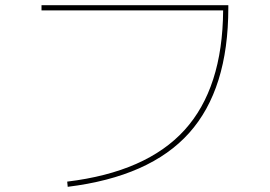

<svg xmlns="http://www.w3.org/2000/svg" viewBox="-20 -710 1040 740"><path d="M840 -670H140V-690H860V-680Q860 -366 709 -197.5Q558 -29 241 10L239 -10Q544 -47 691 -208.5Q838 -370 840 -670Z"/></svg>

Font: Mplus 1p Thin
Style: Regular
Weight: 250
Version: Version 1.061